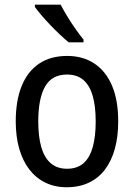

<svg xmlns="http://www.w3.org/2000/svg" viewBox="-20 -786 569 816"><path d="M482.4 -270Q482.4 -206.1 468.3 -154.3Q454.1 -102.5 426.5 -65.9Q398.9 -29.3 357.9 -9.8Q316.9 9.8 263.2 9.8Q212.9 9.8 172.9 -9.8Q132.8 -29.3 104.7 -65.7Q76.7 -102.1 61.8 -153.8Q46.9 -205.6 46.9 -270Q46.9 -357.9 72 -420.2Q97.2 -482.4 146 -515.4Q194.8 -548.3 265.6 -548.3Q332 -548.3 380.9 -516.1Q429.7 -483.9 456.1 -421.9Q482.4 -359.9 482.4 -270ZM142.6 -270Q142.6 -205.6 155.5 -160.6Q168.5 -115.7 195.6 -92.3Q222.7 -68.8 265.1 -68.8Q307.6 -68.8 334.5 -92Q361.3 -115.2 374 -160.2Q386.7 -205.1 386.7 -270Q386.7 -334 374 -378.4Q361.3 -422.9 334.5 -446Q307.6 -469.2 264.6 -469.2Q200.7 -469.2 171.6 -418.2Q142.6 -367.2 142.6 -270ZM237.8 -766.1Q249.5 -743.2 266.4 -715.6Q283.2 -688 301.5 -662.1Q319.8 -636.2 335 -617.7V-606H272Q255.9 -619.1 235.4 -638.4Q214.8 -657.7 194.1 -679.4Q173.3 -701.2 156 -721.4Q138.7 -741.7 128.4 -756.3V-766.1Z"/></svg>

Font: Open Sans SemiCondensed Medium
Style: Regular
Weight: 500
Width: 4
Designer: Monotype Design Team
Foundry: Monotype Imaging Inc.
Version: Version 3.000